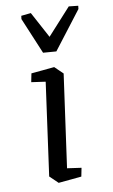

<svg xmlns="http://www.w3.org/2000/svg" viewBox="-92 -863 541 922"><g transform="rotate(-10 178.5 -402.0)"><path d="M79.6 -529.8 192.4 -540.5 231.9 -502.4 168.9 -51.3 237.8 -41.5 229.5 0 117.2 10.7 77.6 -27.3 140.1 -478.5 71.3 -488.3ZM79.6 -810.5 127 -815.4 195.8 -687.5 312 -815.4 357.4 -810.5 355.5 -794.9 215.8 -612.8 151.9 -617.7 77.6 -794.9Z"/></g></svg>

Font: NoticiaText-Italic
Style: Italic
Weight: 400
Italic angle: -8°
Designer: JM Sole
Foundry: JM Sole
Version: Version 1.003